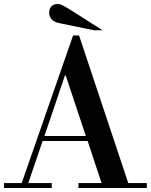

<svg xmlns="http://www.w3.org/2000/svg" viewBox="-36 -944 757 964"><path d="M-16 -25H73L331 -766H361L608 -25H701V0H358V-25H474L404 -236H178L106 -25H224V0H-16ZM290 -565 187 -261H395L294 -565ZM261 -828Q236 -833 223.5 -847Q211 -861 211 -881Q211 -901 222.5 -912.5Q234 -924 255 -924Q265 -924 279 -917Q293 -910 328 -888L479 -792H436Z"/></svg>

Font: Libre Bodoni
Style: Regular
Weight: 400
Designer: Pablo Impallari, Rodrigo Fuenzalida
Foundry: Pablo Impallari, Rodrigo Fuenzalida
Version: Version 1.001; ttfautohint (v1.5.65-e2d9)